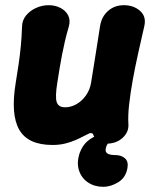

<svg xmlns="http://www.w3.org/2000/svg" viewBox="-20 -539 580 739"><path d="M474.2 -61.6Q476.4 -31.2 452.1 -8.6Q427.8 14 388.8 14Q369.6 14 358 5.6Q346.4 -2.8 340.2 -17.6Q338.4 -24.4 334.5 -25.9Q330.6 -27.4 324.8 -26.2Q316.4 -22.6 302.8 -15.3Q289.2 -8 271.1 0Q253 8 230.8 13.5Q208.6 19 182.2 19Q87.8 19 54.1 -39.6Q20.4 -98.2 40.6 -221Q47.6 -263 52.3 -296.2Q57 -329.4 60.2 -362.5Q63.4 -395.6 64.8 -436.4Q65.4 -461.4 80.5 -479.7Q95.6 -498 118.9 -508.5Q142.2 -519 166.8 -519Q192.8 -519 212.9 -508.5Q233 -498 242.4 -479.7Q251.8 -461.4 244.8 -436.4Q235.8 -406 229.8 -379.9Q223.8 -353.8 219 -329.3Q214.2 -304.8 209.9 -278.9Q205.6 -253 200.6 -221Q191.6 -165.4 198.4 -145.7Q205.2 -126 230.4 -126Q253.4 -126 274.6 -138.2Q295.8 -150.4 311 -172Q326.2 -193.6 330.6 -221Q337.6 -263 342.8 -296.8Q348 -330.6 353.5 -364.3Q359 -398 365.4 -440Q371.4 -475.6 396.3 -497.3Q421.2 -519 456.8 -519Q494.4 -519 519.2 -497Q544 -475 535.4 -438.2Q523.4 -386.2 511.6 -333.1Q499.8 -280 490.8 -230.1Q481.8 -180.2 477 -137Q472.2 -93.8 474.2 -61.6ZM377 180Q343.6 180 318.4 163Q293.2 146 283.8 116.1Q274.4 86.2 287 49Q297.6 20.8 316.1 4.9Q334.6 -11 358.3 -19.4Q382 -27.8 406.6 -33.2L432 -10.6Q432 -10.6 421.6 -6Q411.2 -1.4 400.1 8.4Q389 18.2 386.8 34.6Q385.4 44.6 391.1 49.8Q396.8 55 406.5 56.5Q416.2 58 425.6 58Q446.2 58 460.4 69.9Q474.6 81.8 470.8 106Q465 143.6 436.1 161.8Q407.2 180 377 180Z"/></svg>

Font: Winky Sans
Style: Italic
Weight: 400
Italic angle: -8.97852°
Designer: Simon Atzbach
Foundry: typofactur
Version: Version 1.205